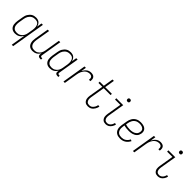

<svg xmlns="http://www.w3.org/2000/svg" viewBox="295 -2215 3910 3910"><g transform="rotate(45 2250.0 -260.0)"><path d="M299 215 350 -91Q337 -69 319 -49Q301 -29 278.5 -16Q256 -3 231 2.5Q206 8 182 8Q155 8 130 1Q105 -6 85.5 -22Q66 -38 54 -60.5Q42 -83 38 -108.5Q34 -134 35 -161Q36 -188 40 -215L60 -335Q64 -359 71 -383Q78 -407 91 -429.5Q104 -452 122 -471.5Q140 -491 162 -504Q184 -517 208.5 -522.5Q233 -528 257 -528Q285 -528 310.5 -521Q336 -514 355 -497.5Q374 -481 386 -458Q398 -435 403 -410L421 -520H461L339 215ZM196 -29Q216 -29 236.5 -33Q257 -37 276 -47.5Q295 -58 311 -73.5Q327 -89 338.5 -107.5Q350 -126 356 -146.5Q362 -167 366 -187L386 -307Q389 -329 389.5 -351Q390 -373 386.5 -394Q383 -415 374 -434Q365 -453 349.5 -466.5Q334 -480 313 -485.5Q292 -491 270 -491Q250 -491 229 -487Q208 -483 188.5 -472Q169 -461 153.5 -445Q138 -429 126.5 -410Q115 -391 109 -370.5Q103 -350 99 -329L79 -209Q76 -188 75.5 -166Q75 -144 78.5 -123Q82 -102 91.5 -84Q101 -66 116.5 -53Q132 -40 153 -34.5Q174 -29 196 -29Z M686 8Q659 8 634.5 1Q610 -6 591 -22.5Q572 -39 561 -61.5Q550 -84 545.5 -109.5Q541 -135 542.5 -162Q544 -189 548 -215L599 -520H639L587 -209Q584 -188 583 -166.5Q582 -145 585.5 -124Q589 -103 598 -85Q607 -67 622 -53.5Q637 -40 657.5 -34.5Q678 -29 700 -29Q720 -29 740 -33Q760 -37 778.5 -47.5Q797 -58 813 -74Q829 -90 839.5 -108.5Q850 -127 856 -147Q862 -167 866 -187L921 -520H961L885 -64Q884 -57 885 -50Q886 -43 890.5 -38Q895 -33 902 -31Q909 -29 916 -29H935L934 8H909Q894 8 880 4Q866 0 856.5 -10Q847 -20 845 -34.5Q843 -49 845 -64L850 -90Q837 -68 820 -48.5Q803 -29 780.5 -16Q758 -3 734 2.5Q710 8 686 8Z M1182 8Q1155 8 1130 1Q1105 -6 1085.5 -22Q1066 -38 1054 -60.5Q1042 -83 1038 -108.5Q1034 -134 1035 -161Q1036 -188 1040 -215L1060 -335Q1064 -359 1071 -383Q1078 -407 1091 -429.5Q1104 -452 1122 -471.5Q1140 -491 1162 -504Q1184 -517 1208.5 -522.5Q1233 -528 1257 -528Q1285 -528 1310.5 -521Q1336 -514 1355 -497.5Q1374 -481 1386 -458Q1398 -435 1403 -410L1421 -520H1461L1385 -64Q1384 -57 1385 -50Q1386 -43 1390.5 -38Q1395 -33 1402 -31Q1409 -29 1416 -29H1435L1434 8H1409Q1394 8 1380 4Q1366 0 1356.5 -10Q1347 -20 1345 -34.5Q1343 -49 1345 -64L1350 -91Q1337 -69 1319 -49Q1301 -29 1278.5 -16Q1256 -3 1231 2.5Q1206 8 1182 8ZM1196 -29Q1216 -29 1236.5 -33Q1257 -37 1276 -47.5Q1295 -58 1311 -73.5Q1327 -89 1338.5 -107.5Q1350 -126 1356 -146.5Q1362 -167 1366 -187L1386 -307Q1389 -329 1389.5 -351Q1390 -373 1386.5 -394Q1383 -415 1374 -434Q1365 -453 1349.5 -466.5Q1334 -480 1313 -485.5Q1292 -491 1270 -491Q1250 -491 1229 -487Q1208 -483 1188.5 -472Q1169 -461 1153.5 -445Q1138 -429 1126.5 -410Q1115 -391 1109 -370.5Q1103 -350 1099 -329L1079 -209Q1076 -188 1075.5 -166Q1075 -144 1078.5 -123Q1082 -102 1091.5 -84Q1101 -66 1116.5 -53Q1132 -40 1153 -34.5Q1174 -29 1196 -29Z M1573 0 1659 -520H1699L1680 -407Q1692 -432 1709 -454.5Q1726 -477 1747.5 -494.5Q1769 -512 1795 -520Q1821 -528 1847 -528Q1874 -528 1899 -520Q1924 -512 1939 -492Q1954 -472 1956.5 -445.5Q1959 -419 1955 -392H1915Q1918 -411 1916.5 -430Q1915 -449 1905 -463.5Q1895 -478 1877.5 -484.5Q1860 -491 1841 -491Q1818 -491 1794 -484Q1770 -477 1750 -462Q1730 -447 1714.5 -426.5Q1699 -406 1688 -383.5Q1677 -361 1671 -337.5Q1665 -314 1661 -291L1613 0Z M2281 8Q2258 8 2236.5 2.5Q2215 -3 2199 -16Q2183 -29 2172.5 -47.5Q2162 -66 2157.5 -87.5Q2153 -109 2153.5 -131.5Q2154 -154 2158 -177L2209 -483H2097V-520H2215L2250 -735H2290L2255 -520H2447V-483H2249L2197 -171Q2194 -154 2193.5 -137Q2193 -120 2195.5 -104Q2198 -88 2205 -73.5Q2212 -59 2223.5 -48.5Q2235 -38 2251.5 -33.5Q2268 -29 2285 -29Q2301 -29 2317 -33Q2333 -37 2347 -47Q2361 -57 2372.5 -70.5Q2384 -84 2392 -99Q2400 -114 2405.5 -129.5Q2411 -145 2413 -161L2453 -156Q2448 -136 2441 -116Q2434 -96 2422.5 -77Q2411 -58 2396 -41.5Q2381 -25 2362 -13.5Q2343 -2 2322 3Q2301 8 2281 8Z M2791 8Q2769 8 2748.5 2.5Q2728 -3 2713 -16Q2698 -29 2688 -47Q2678 -65 2674 -86Q2670 -107 2671.5 -128.5Q2673 -150 2676 -172L2728 -483H2575V-520H2774L2715 -166Q2713 -150 2712 -134Q2711 -118 2713 -102.5Q2715 -87 2721 -73Q2727 -59 2738 -48.5Q2749 -38 2764.5 -33.5Q2780 -29 2796 -29Q2817 -29 2838 -38.5Q2859 -48 2874 -65.5Q2889 -83 2898.5 -103.5Q2908 -124 2913 -145L2949 -136Q2945 -118 2937.5 -100Q2930 -82 2919.5 -65.5Q2909 -49 2895 -34.5Q2881 -20 2864.5 -10.5Q2848 -1 2829 3.5Q2810 8 2791 8ZM2786 -631Q2776 -631 2767.5 -634Q2759 -637 2753.5 -644Q2748 -651 2747 -660.5Q2746 -670 2747 -680Q2748 -686 2751 -692Q2754 -698 2760 -702Q2766 -706 2772.5 -707.5Q2779 -709 2785 -709Q2795 -709 2803.5 -706Q2812 -703 2817.5 -696Q2823 -689 2824.5 -679.5Q2826 -670 2824 -660Q2823 -654 2820 -648Q2817 -642 2811.5 -638Q2806 -634 2799 -632.5Q2792 -631 2786 -631Z M3207 8Q3179 8 3151.5 2Q3124 -4 3101.5 -18.5Q3079 -33 3063.5 -55Q3048 -77 3041.5 -103.5Q3035 -130 3035.5 -158.5Q3036 -187 3040 -215L3060 -335Q3064 -361 3072.5 -386Q3081 -411 3095 -433.5Q3109 -456 3129 -475Q3149 -494 3173.5 -506Q3198 -518 3224 -523Q3250 -528 3275 -528Q3298 -528 3321 -525Q3344 -522 3365.5 -514.5Q3387 -507 3404.5 -493.5Q3422 -480 3432.5 -461Q3443 -442 3445.5 -418.5Q3448 -395 3444 -372Q3440 -349 3430 -326.5Q3420 -304 3402 -286.5Q3384 -269 3362 -257.5Q3340 -246 3317 -239.5Q3294 -233 3270.5 -230.5Q3247 -228 3225 -228Q3189 -228 3154 -232Q3119 -236 3085 -246L3079 -209Q3076 -187 3075.5 -164Q3075 -141 3080.5 -119.5Q3086 -98 3097.5 -80Q3109 -62 3126.5 -50Q3144 -38 3166 -33.5Q3188 -29 3211 -29Q3236 -29 3261.5 -35Q3287 -41 3309 -56Q3331 -71 3348.5 -92Q3366 -113 3377 -137L3411 -121Q3397 -92 3376 -67Q3355 -42 3327.5 -24.5Q3300 -7 3269 0.5Q3238 8 3207 8ZM3225 -264Q3243 -264 3262 -266Q3281 -268 3300 -273Q3319 -278 3337 -287Q3355 -296 3369.5 -309.5Q3384 -323 3393 -341Q3402 -359 3405 -377Q3408 -395 3406 -412.5Q3404 -430 3395 -443.5Q3386 -457 3372.5 -466.5Q3359 -476 3343 -481.5Q3327 -487 3310 -489Q3293 -491 3275 -491Q3254 -491 3233 -487Q3212 -483 3192 -472.5Q3172 -462 3155.5 -446Q3139 -430 3128 -411Q3117 -392 3110 -371Q3103 -350 3099 -329L3092 -283Q3123 -273 3156.5 -268.5Q3190 -264 3225 -264Z M3573 0 3659 -520H3699L3680 -407Q3692 -432 3709 -454.5Q3726 -477 3747.5 -494.5Q3769 -512 3795 -520Q3821 -528 3847 -528Q3874 -528 3899 -520Q3924 -512 3939 -492Q3954 -472 3956.5 -445.5Q3959 -419 3955 -392H3915Q3918 -411 3916.5 -430Q3915 -449 3905 -463.5Q3895 -478 3877.5 -484.5Q3860 -491 3841 -491Q3818 -491 3794 -484Q3770 -477 3750 -462Q3730 -447 3714.5 -426.5Q3699 -406 3688 -383.5Q3677 -361 3671 -337.5Q3665 -314 3661 -291L3613 0Z M4291 8Q4269 8 4248.5 2.5Q4228 -3 4213 -16Q4198 -29 4188 -47Q4178 -65 4174 -86Q4170 -107 4171.5 -128.5Q4173 -150 4176 -172L4228 -483H4075V-520H4274L4215 -166Q4213 -150 4212 -134Q4211 -118 4213 -102.5Q4215 -87 4221 -73Q4227 -59 4238 -48.5Q4249 -38 4264.5 -33.5Q4280 -29 4296 -29Q4317 -29 4338 -38.5Q4359 -48 4374 -65.5Q4389 -83 4398.5 -103.5Q4408 -124 4413 -145L4449 -136Q4445 -118 4437.5 -100Q4430 -82 4419.5 -65.5Q4409 -49 4395 -34.5Q4381 -20 4364.5 -10.5Q4348 -1 4329 3.5Q4310 8 4291 8ZM4286 -631Q4276 -631 4267.5 -634Q4259 -637 4253.5 -644Q4248 -651 4247 -660.5Q4246 -670 4247 -680Q4248 -686 4251 -692Q4254 -698 4260 -702Q4266 -706 4272.5 -707.5Q4279 -709 4285 -709Q4295 -709 4303.5 -706Q4312 -703 4317.5 -696Q4323 -689 4324.5 -679.5Q4326 -670 4324 -660Q4323 -654 4320 -648Q4317 -642 4311.5 -638Q4306 -634 4299 -632.5Q4292 -631 4286 -631Z"/></g></svg>

Font: Iosevka Term Curly Extralight
Style: Italic
Weight: 200
Italic angle: -9°
Designer: Belleve Invis
Foundry: Belleve Invis
Version: Version 32.3.0